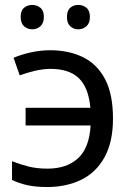

<svg xmlns="http://www.w3.org/2000/svg" viewBox="-20 -750 534 780"><path d="M170.9 9.8Q125 9.8 91.6 2.4Q58.1 -4.9 28.8 -19V-95.2Q59.1 -83 94 -74Q128.9 -64.9 172.9 -64.9Q251 -64.9 296.9 -106.9Q342.8 -148.9 348.1 -240.2H84V-312H347.2Q339.8 -394 300.5 -432.1Q261.2 -470.2 185.1 -470.2Q155.8 -470.2 121.3 -462.2Q86.9 -454.1 60.1 -443.8L35.2 -515.1Q64 -527.8 104 -536.9Q144 -545.9 184.1 -545.9Q258.8 -545.9 316.4 -518.1Q374 -490.2 406.5 -429.2Q439 -368.2 439 -268.1Q439 -172.9 404.5 -110.8Q370.1 -48.8 309.6 -19.5Q249 9.8 170.9 9.8ZM64 -681.2Q64 -707 77.9 -718.5Q91.8 -730 110.8 -730Q129.9 -730 144 -718.5Q158.2 -707 158.2 -681.2Q158.2 -655.8 144 -643.3Q129.9 -630.9 110.8 -630.9Q91.8 -630.9 77.9 -643.3Q64 -655.8 64 -681.2ZM252 -681.2Q252 -707 265.4 -718.5Q278.8 -730 297.9 -730Q316.9 -730 331.1 -718.5Q345.2 -707 345.2 -681.2Q345.2 -655.8 331.1 -643.3Q316.9 -630.9 297.9 -630.9Q278.8 -630.9 265.4 -643.3Q252 -655.8 252 -681.2Z"/></svg>

Font: Kurinto Seri
Style: Regular
Weight: 400
Designer: Kurinto was developed by Clint Goss from a range of fonts that are compatible with the SIL Open Font License Version 1.1
Foundry: Clinton F. Goss
Version: Version 2.196; July 25, 2020